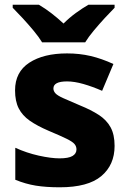

<svg xmlns="http://www.w3.org/2000/svg" viewBox="-20 -786 546 816"><path d="M467 -166Q467 -85 410.5 -37.5Q354 10 234 10Q176 10 132.5 3Q89 -4 45 -22V-158Q93 -136 145 -124.5Q197 -113 233 -113Q271 -113 288 -123Q305 -133 305 -151Q305 -164 296.5 -174Q288 -184 262.5 -196.5Q237 -209 187 -230Q138 -251 106.5 -273Q75 -295 59.5 -325.5Q44 -356 44 -402Q44 -480 104.5 -519.5Q165 -559 265 -559Q318 -559 365 -548Q412 -537 462 -514L414 -400Q373 -418 334.5 -429Q296 -440 265 -440Q207 -440 207 -410Q207 -399 215.5 -389.5Q224 -380 248.5 -369Q273 -358 320 -338Q367 -319 400 -297.5Q433 -276 450 -245Q467 -214 467 -166ZM159 -606Q145 -629 122.5 -656Q100 -683 76.5 -708.5Q53 -734 34 -753V-766H145Q172 -750 197.5 -730.5Q223 -711 250 -686Q275 -711 302.5 -731Q330 -751 356 -766H467V-753Q449 -735 425.5 -709.5Q402 -684 379 -656.5Q356 -629 342 -606Z"/></svg>

Font: Noto Sans Myanmar ExtraBold
Style: Regular
Weight: 800
Designer: Monotype Design Team
Foundry: Monotype Imaging Inc.
Version: Version 2.107; ttfautohint (v1.8.4.7-5d5b)